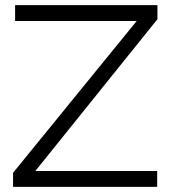

<svg xmlns="http://www.w3.org/2000/svg" viewBox="-20 -730 669 750"><path d="M31 -55 514 -648H39V-710H595V-655L118 -62H594V0H31Z"/></svg>

Font: Raleway-v4020
Style: Regular
Weight: 400
Designer: Matt McInerney, Pablo Impallari, Rodrigo Fuenzalida
Foundry: Matt McInerney, Pablo Impallari, Rodrigo Fuenzalida
Version: Version 4.020;PS 004.020;hotconv 1.0.88;makeotf.lib2.5.64775